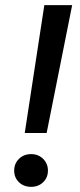

<svg xmlns="http://www.w3.org/2000/svg" viewBox="-20 -720 310 745"><path d="M76 -204 152 -700H260L161 -204ZM101 5Q72 5 53.5 -13Q35 -31 35 -58Q35 -85 53.5 -103.5Q72 -122 101 -122Q129 -122 147.5 -103.5Q166 -85 166 -58Q166 -31 147.5 -13Q129 5 101 5Z"/></svg>

Font: DM Sans Medium
Style: Italic
Weight: 500
Italic angle: -10°
Designer: Colophon Foundry, Jonny Pinhorn
Foundry: Colophon Foundry
Version: Version 4.004;gftools[0.9.30]